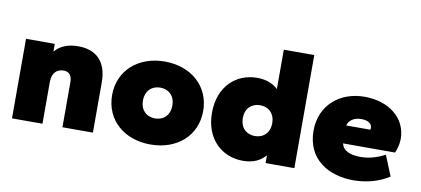

<svg xmlns="http://www.w3.org/2000/svg" viewBox="-64 -887 2449 1117"><g transform="rotate(10 1160.0 -329.0)"><path d="M524 0V-296C524 -421 458 -480 354 -480C289 -480 245 -459 216 -424V-470H46V0H226V-247C226 -303 256 -326 295 -326C328 -326 344 -304 344 -267V0Z M865 10C1021 10 1134 -88 1134 -235C1134 -381 1021 -480 865 -480C709 -480 596 -381 596 -235C596 -88 709 10 865 10ZM865 -144C814 -144 778 -179 778 -235C778 -291 814 -326 865 -326C916 -326 952 -291 952 -235C952 -179 916 -144 865 -144Z M1411 10C1471 10 1515 -11 1544 -46V0H1714V-668H1534V-435C1506 -463 1464 -480 1411 -480C1286 -480 1186 -390 1186 -235C1186 -80 1286 10 1411 10ZM1455 -144C1404 -144 1368 -179 1368 -235C1368 -291 1404 -326 1455 -326C1506 -326 1542 -291 1542 -235C1542 -179 1506 -144 1455 -144Z M2064 10C2140 10 2214 -10 2274 -49L2225 -169C2184 -148 2135 -131 2084 -131C2017 -131 1977 -150 1968 -191H2275C2286 -214 2294 -247 2294 -274C2294 -397 2190 -480 2045 -480C1899 -480 1786 -385 1786 -235C1786 -66 1916 10 2064 10ZM2049 -349C2092 -349 2112 -330 2112 -307C2112 -304 2111 -301 2110 -297H1968C1975 -325 2002 -349 2049 -349Z"/></g></svg>

Font: Gantari Black
Style: Regular
Weight: 900
Designer: Anugrah Pasau
Foundry: Lafontype
Version: Version 1.000